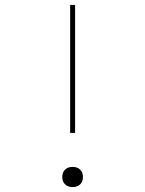

<svg xmlns="http://www.w3.org/2000/svg" viewBox="-20 -750 590 780"><path d="M265 -210V-730H285V-210ZM275 10Q256 10 244.5 -1Q233 -12 233 -31Q233 -50 244.5 -61Q256 -72 275 -72Q294 -72 305.5 -61Q317 -50 317 -31Q317 -12 305.5 -1Q294 10 275 10Z"/></svg>

Font: M PLUS Code Latin SemiExpanded Thin
Style: Regular
Weight: 250
Width: 6
Designer: Coji Morishita
Foundry: UNDERFOREST DESIGN
Version: Version 1.002; ttfautohint (v1.8.3)